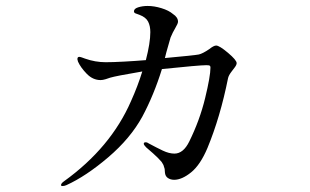

<svg xmlns="http://www.w3.org/2000/svg" viewBox="-20 -606 1040 645"><path d="M775 -394Q775 -388 768.5 -379.5Q762 -371 759 -367Q748 -353 746 -343Q720 -213 677 -109Q653 -52 622 -27Q591 -2 565 -2Q553 -2 544 -8Q535 -14 534 -27Q534 -39 531 -45Q530 -52 523 -62Q512 -75 494 -91Q476 -107 471 -111Q463 -119 463 -123Q463 -128 469 -128Q475 -128 480 -124Q506 -110 527 -100Q548 -90 566 -90Q596 -90 616 -131Q651 -202 669 -276Q687 -350 687 -379Q687 -384 684.5 -385.5Q682 -387 673 -387Q650 -387 524 -374Q497 -287 458 -214Q418 -141 343.5 -77.5Q269 -14 203 16Q196 19 190 19Q185 19 185 16Q185 10 195 3Q352 -110 420 -266Q443 -317 458 -366L453 -365Q370 -351 350 -345Q345 -343 335 -340Q325 -337 318 -337Q292 -337 271.5 -358Q251 -379 242 -399L240 -407Q240 -415 246 -415Q249 -415 255 -413Q261 -411 266 -409Q300 -397 335 -397Q359 -397 396 -399Q433 -401 470 -404Q485 -462 485 -498Q485 -519 477.5 -533.5Q470 -548 449 -556Q445 -558 439.5 -559.5Q434 -561 432 -563Q430 -565 430 -568Q430 -577 444.5 -581.5Q459 -586 476 -586Q498 -586 522.5 -578.5Q547 -571 561 -559Q578 -548 578 -533Q578 -527 569 -512Q560 -497 553 -480Q553 -480 539 -431L534 -411Q633 -420 648 -423Q661 -426 683 -441Q698 -453 706 -453Q717 -453 746 -428.5Q775 -404 775 -394Z"/></svg>

Font: Shippori Mincho Medium
Style: Regular
Weight: 500
Designer: FONTDASU
Foundry: FONTDASU / Google Inc. / but / Adobe
Version: Version 3.110; ttfautohint (v1.8.3)